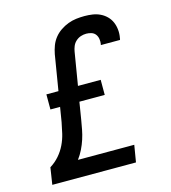

<svg xmlns="http://www.w3.org/2000/svg" viewBox="-110 -832 821 922"><g transform="rotate(-15 300.0 -371.5)"><path d="M36 0 49 -84Q75 -100 94.5 -122.5Q114 -145 126.5 -171Q139 -197 145.5 -224.5Q152 -252 157 -279L169 -352H121V-427H181L210 -603Q214 -624 221.5 -644Q229 -664 242.5 -681Q256 -698 274.5 -710.5Q293 -723 313 -730.5Q333 -738 353.5 -740.5Q374 -743 395 -743Q415 -743 435 -740Q455 -737 472.5 -728.5Q490 -720 503.5 -706.5Q517 -693 524.5 -675.5Q532 -658 534 -637.5Q536 -617 532 -597Q532 -595 531.5 -592.5Q531 -590 530 -588H435Q435 -589 435 -590Q435 -591 436 -592Q438 -605 436 -618Q434 -631 426.5 -641Q419 -651 406.5 -655Q394 -659 381 -659Q367 -659 353.5 -654.5Q340 -650 329 -640Q318 -630 312.5 -616.5Q307 -603 305 -590L278 -427H391V-352H265L251 -266Q247 -242 242.5 -218.5Q238 -195 230.5 -172Q223 -149 212 -126.5Q201 -104 186 -84H466L452 0Z"/></g></svg>

Font: Iosevka Slab MdExObl
Style: Regular
Weight: 500
Width: 7
Italic angle: -9°
Monospace: yes
Designer: Belleve Invis
Foundry: Belleve Invis
Version: Version 11.1.1; ttfautohint (v1.8.3)